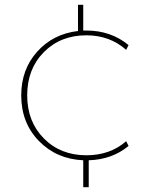

<svg xmlns="http://www.w3.org/2000/svg" viewBox="-20 -656 634 805"><path d="M307 -636H329V-528H342Q445 -528 519 -467L509 -447Q440 -508 342 -508Q234 -508 164 -437.5Q94 -367 94 -256Q94 -146 164 -75.5Q234 -5 342 -5Q442 -5 509 -64L519 -44Q450 13 352 16V129H329V16Q217 11 143 -65Q69 -141 69 -256Q69 -365 136 -439.5Q203 -514 307 -526Z"/></svg>

Font: Spartan MB
Style: Regular
Weight: 250
Designer: Matt Bailey
Foundry: Matt Bailey
Version: Version 1.000